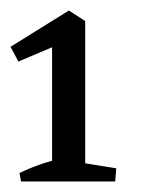

<svg xmlns="http://www.w3.org/2000/svg" viewBox="-20 -771 271 365"><path d="M79 -426V-724L142 -731V-426ZM20 -426 17 -442Q33 -450 54 -457.5Q75 -465 94 -469L90 -426ZM132 -426 133 -462 201 -451 199 -426ZM15 -654 0 -682 111 -751 119 -734 107 -693ZM99 -717 111 -751 142 -731Z"/></svg>

Font: Eczar
Style: Regular
Weight: 400
Designer: Vaibhav Singh
Foundry: Rosetta Type Foundry
Version: Version 2.000